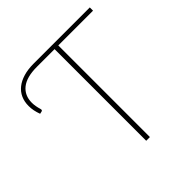

<svg xmlns="http://www.w3.org/2000/svg" viewBox="-183 -855 1006 1006"><g transform="rotate(-45 320.0 -351.5)"><path d="M340.5 0V-679H210Q133 -679 95.2 -648.5Q57.5 -618 57.5 -564.5Q57.5 -551.5 60 -537.5Q62.5 -523.5 66.5 -510.5Q68 -505.5 67.5 -501.5Q67 -497.5 61.5 -496L47.5 -493Q40.5 -512 37 -529.2Q33.5 -546.5 33.5 -564.5Q33.5 -596.5 45 -622Q56.5 -647.5 79 -665.5Q101.5 -683.5 134.2 -693.2Q167 -703 210 -703H625.5V-679H368V0Z"/></g></svg>

Font: Lato Thin
Style: Regular
Weight: 200
Designer: Lukasz Dziedzic
Foundry: tyPoland Lukasz Dziedzic
Version: Version 2.007; 2014-02-27